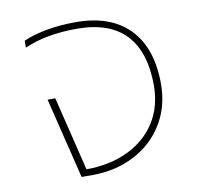

<svg xmlns="http://www.w3.org/2000/svg" viewBox="-67 -619 707 688"><g transform="rotate(-10 287.0 -275.0)"><path d="M104 -294H132L198 -24Q282 -24 348 -55Q414 -86 451 -143.5Q488 -201 488 -279Q488 -400 429 -463Q370 -526 251 -526Q139 -526 60 -491V-516Q95 -532 145 -541Q195 -550 251 -550Q378 -550 446 -480Q514 -410 514 -279Q514 -197 475 -133.5Q436 -70 368 -35Q300 0 216 0H176Z"/></g></svg>

Font: Prompt Thin
Style: Regular
Weight: 250
Designer: Katatrad Team
Foundry: CadsonDemak
Version: Version 1.001